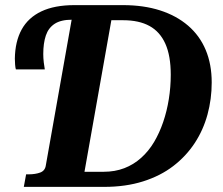

<svg xmlns="http://www.w3.org/2000/svg" viewBox="-20 -730 870 750"><path d="M461 -651H415L310 -59H385Q429 -59 465.5 -73Q502 -87 531.5 -113.5Q561 -140 582 -175.5Q603 -211 617.5 -253.5Q632 -296 639.5 -343Q647 -390 647 -438Q647 -512 626 -559Q605 -606 564 -628.5Q523 -651 461 -651ZM262 -665 270 -653H261Q218 -653 193.5 -637Q169 -621 159 -591Q149 -561 149 -519Q149 -503 151 -486Q153 -469 155 -459H42Q40 -465 39 -477.5Q38 -490 38 -501Q39 -568 64.5 -614.5Q90 -661 141.5 -685.5Q193 -710 271 -710H460Q541 -710 605 -689.5Q669 -669 714.5 -630Q760 -591 783.5 -535Q807 -479 807 -408Q807 -343 790.5 -282.5Q774 -222 740.5 -171Q707 -120 657 -81.5Q607 -43 539 -21.5Q471 0 387 0H73L82 -49H92Q118 -49 137 -56Q156 -63 159 -84Z"/></svg>

Font: Roboto Serif 72pt SemiCondensed SemiBold
Style: Italic
Weight: 600
Width: 4
Italic angle: -10°
Designer: Greg Gazdowicz
Foundry: Commercial Type
Version: Version 1.008